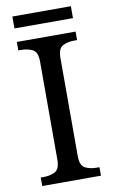

<svg xmlns="http://www.w3.org/2000/svg" viewBox="-93 -889 554 937"><g transform="rotate(-10 183.5 -420.0)"><path d="M38 0V-42H51Q85 -42 109 -54.5Q133 -67 133 -114V-600Q133 -647 109 -659.5Q85 -672 51 -672H38V-714H329V-672H316Q282 -672 258 -659.5Q234 -647 234 -600V-114Q234 -67 258 -54.5Q282 -42 316 -42H329V0ZM38 -781V-840H328V-781Z"/></g></svg>

Font: Noto Serif Dives Akuru
Style: Regular
Weight: 400
Designer: Fernando Caro
Foundry: Fernando Caro
Version: Version 2.000; ttfautohint (v1.8.4.7-5d5b)